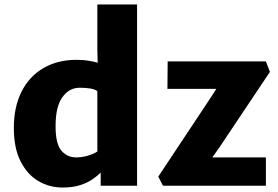

<svg xmlns="http://www.w3.org/2000/svg" viewBox="-20 -832 1246 860"><path d="M260 8Q201 8 151.5 -21.2Q102 -50.5 72 -109.8Q42 -169 42 -259Q42 -353.5 76.8 -422Q111.5 -490.5 174.8 -527.2Q238 -564 323 -564Q353.5 -564 377.2 -560Q401 -556 417.5 -551L416 -610V-812H594V0H431V-59Q418.5 -46 396.2 -30.2Q374 -14.5 340.5 -3.2Q307 8 260 8ZM229 -268Q228.5 -190 254 -158.5Q279.5 -127 322 -127Q348.5 -127 375.2 -135.2Q402 -143.5 416 -153.5V-424Q404.5 -432.5 383.2 -435.8Q362 -439 337 -439Q290 -439 259.5 -396.8Q229 -354.5 229 -268ZM710 0 689 -41 920 -389 949 -434H730L731 -557H1171L1189 -510L963 -172L931 -127H1171V0Z"/></svg>

Font: Merriweather Sans Black
Style: Regular
Weight: 900
Designer: Eben Sorkin
Foundry: Eben Sorkin
Version: Version 1.008; ttfautohint (v1.7.19-72a1) -l 8 -r 50 -G 200 